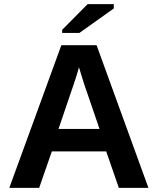

<svg xmlns="http://www.w3.org/2000/svg" viewBox="-20 -906 762 926"><path d="M230 -175.8 168.9 0H24.9L275.9 -688H445.8L695.8 0H553.2L492.2 -175.8ZM360.8 -582Q356 -562.5 347.2 -535.2Q338.4 -507.8 334.5 -496.6L262.2 -284.2H460L385.7 -501Q378.9 -521 373 -541.5Q367.2 -562 360.8 -582ZM528.8 -865.2 362.8 -747.1H279.8V-762.2L402.8 -886.2H528.8Z"/></svg>

Font: Arimo
Style: Bold
Weight: 700
Designer: Steve Matteson
Foundry: Monotype Imaging Inc.
Version: Version 1.33